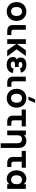

<svg xmlns="http://www.w3.org/2000/svg" viewBox="2246 -3096 1040 5572"><g transform="rotate(90 2766.0 -310.0)"><path d="M313 15Q252.5 15 202.2 -5.8Q152 -26.5 116 -64.2Q80 -102 60 -154.5Q40 -207 40 -270Q40 -333 60 -385.5Q80 -438 116 -475.5Q152 -513 202.2 -534Q252.5 -555 313 -555Q374 -555 424.2 -534.2Q474.5 -513.5 510.8 -475.8Q547 -438 567 -385.5Q587 -333 587 -270Q587 -207 567 -154.5Q547 -102 510.8 -64.2Q474.5 -26.5 424.2 -5.8Q374 15 313 15ZM313 -112Q375 -112 409 -153.5Q443 -195 443 -270Q443 -346 409.2 -387Q375.5 -428 313 -428Q250.5 -428 217.2 -387.2Q184 -346.5 184 -270Q184 -194 217.5 -153Q251 -112 313 -112Z M998.5 0H880.5Q797.5 0 752 -41.5Q706.5 -83 706.5 -159V-539H842.5V-185Q842.5 -120 907.5 -120H998.5Z M1118.5 -540H1254.5V-280L1437.5 -540H1605.5L1410.5 -270L1618.5 0H1441.5L1254.5 -260.5V0H1118.5Z M1857 15Q1961.5 15 2023.3 -31Q2085 -77 2098 -162L1971.5 -184.5Q1968 -162 1958 -146.2Q1948 -130.5 1933.3 -120.8Q1918.5 -111 1900 -106.5Q1881.5 -102 1860.5 -102Q1816 -102 1790.5 -119Q1765 -136 1765 -166Q1765 -197 1787.3 -211.2Q1809.5 -225.5 1847 -225.5H1925V-331.5H1847Q1811 -331.5 1795 -344.8Q1779 -358 1779 -380Q1779 -395 1786 -405.8Q1793 -416.5 1804.5 -423.8Q1816 -431 1831 -434.5Q1846 -438 1862 -438Q1902 -438 1928.3 -423Q1954.5 -408 1962 -372L2089 -395Q2079 -439 2057.3 -469.5Q2035.5 -500 2005.3 -519Q1975 -538 1937.8 -546.5Q1900.5 -555 1860 -555Q1810 -555 1770.8 -543.8Q1731.5 -532.5 1704.3 -511Q1677 -489.5 1662.8 -458Q1648.5 -426.5 1648.5 -386.5Q1648.5 -349.5 1661.8 -323.5Q1675 -297.5 1708 -280Q1672.5 -267.5 1653 -236.2Q1633.5 -205 1633.5 -162Q1633.5 -123.5 1648.8 -91Q1664 -58.5 1692.8 -35Q1721.5 -11.5 1763 1.8Q1804.5 15 1857 15Z M2497 0H2379Q2296 0 2250.5 -41.5Q2205 -83 2205 -159V-539H2341V-185Q2341 -120 2406 -120H2497Z M2781.5 -615 2864.5 -810H2965.5L2882.5 -615ZM2830 15Q2769.5 15 2719.2 -5.8Q2669 -26.5 2633 -64.2Q2597 -102 2577 -154.5Q2557 -207 2557 -270Q2557 -333 2577 -385.5Q2597 -438 2633 -475.5Q2669 -513 2719.2 -534Q2769.5 -555 2830 -555Q2891 -555 2941.2 -534.2Q2991.5 -513.5 3027.8 -475.8Q3064 -438 3084 -385.5Q3104 -333 3104 -270Q3104 -207 3084 -154.5Q3064 -102 3027.8 -64.2Q2991.5 -26.5 2941.2 -5.8Q2891 15 2830 15ZM2830 -112Q2892 -112 2926 -153.5Q2960 -195 2960 -270Q2960 -346 2926.2 -387Q2892.5 -428 2830 -428Q2767.5 -428 2734.2 -387.2Q2701 -346.5 2701 -270Q2701 -194 2734.5 -153Q2768 -112 2830 -112Z M3159 -540H3649V-420H3472V-185Q3472 -120 3537 -120H3628V0H3510Q3427 0 3381.5 -41.5Q3336 -83 3336 -159V-420H3159Z M4137 -297.5Q4137 -327 4129.8 -351Q4122.5 -375 4108 -392Q4093.5 -409 4071.8 -418.5Q4050 -428 4021 -428Q3992 -428 3970.2 -418.8Q3948.5 -409.5 3934 -392.5Q3919.5 -375.5 3912.2 -351.2Q3905 -327 3905 -297.5V0H3769V-540H3905V-473.5Q3915 -491.5 3929.2 -506.5Q3943.5 -521.5 3962.5 -532.2Q3981.5 -543 4005.5 -549Q4029.5 -555 4059 -555Q4107 -555 4146.5 -541.5Q4186 -528 4214.2 -500Q4242.5 -472 4257.8 -429.2Q4273 -386.5 4273 -328V189.5H4137Z M4358 -540H4848V-420H4671V-185Q4671 -120 4736 -120H4827V0H4709Q4626 0 4580.5 -41.5Q4535 -83 4535 -159V-420H4358Z M5462 -540V0H5326V-66.5Q5302 -28 5263.5 -6.5Q5225 15 5167 15Q5115.5 15 5070.8 -6Q5026 -27 4993.2 -64.8Q4960.5 -102.5 4941.8 -155Q4923 -207.5 4923 -270Q4923 -333 4941.8 -385.5Q4960.5 -438 4993.2 -475.5Q5026 -513 5070.8 -534Q5115.5 -555 5167 -555Q5225 -555 5263.5 -533.5Q5302 -512 5326 -473.5V-540ZM5197 -428Q5164.5 -428 5140 -416.5Q5115.5 -405 5099.2 -384Q5083 -363 5075 -334Q5067 -305 5067 -270Q5067 -234 5075.2 -204.8Q5083.5 -175.5 5099.8 -155Q5116 -134.5 5140.5 -123.2Q5165 -112 5197 -112Q5230.5 -112 5254.8 -123.5Q5279 -135 5294.8 -155.8Q5310.5 -176.5 5318.2 -205.8Q5326 -235 5326 -270Q5326 -306.5 5317.8 -335.8Q5309.5 -365 5293.2 -385.5Q5277 -406 5253 -417Q5229 -428 5197 -428Z"/></g></svg>

Font: Vela Sans ExtBd
Style: Regular
Weight: 800
Designer: Principal design: Mikhail Sharanda - project Manrope.
Design modification: Ravid Balaliev
Foundry: Mikhail Sharanda
Version: Version 1.001